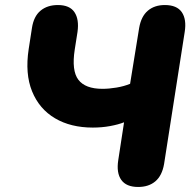

<svg xmlns="http://www.w3.org/2000/svg" viewBox="-20 -734 761 763"><path d="M529 9Q482 9 462 -19Q442 -47 450 -98L473 -248Q450 -239 417.5 -233Q385 -227 349 -227Q261 -227 198.5 -264Q136 -301 107.5 -371Q79 -441 94 -539L107 -623Q114 -669 141 -691.5Q168 -714 210 -714Q257 -714 276 -685.5Q295 -657 288 -607L277 -537Q264 -453 291.5 -417Q319 -381 387 -381Q413 -381 443 -386Q473 -391 497 -401L533 -623Q541 -669 567.5 -691.5Q594 -714 635 -714Q683 -714 702.5 -685.5Q722 -657 714 -607L632 -82Q624 -36 597.5 -13.5Q571 9 529 9Z"/></svg>

Font: Nunito Black
Style: Italic
Weight: 900
Italic angle: -9°
Designer: Vernon Adams
Foundry: Vernon Adams
Version: Version 3.601; ttfautohint (v1.8.2.53-6de2)